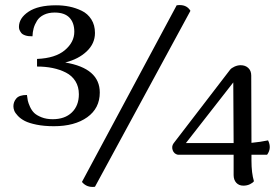

<svg xmlns="http://www.w3.org/2000/svg" viewBox="-20 -728 1109 762"><path d="M681.2 -707Q719.7 -712.4 735.8 -685.1L356.9 13.2Q324.7 17.6 305.2 -5.9ZM376 -360.8Q376 -298.3 326.2 -262.7Q276.4 -227.1 193.8 -227.1Q155.3 -227.1 125.2 -233.2Q95.2 -239.3 78.4 -248Q61.5 -256.8 50.8 -268.3Q40 -279.8 36.6 -288.8Q33.2 -297.9 33.2 -306.2Q33.2 -323.7 44.9 -337.4Q56.6 -351.1 86.9 -351.1Q88.4 -338.4 90.3 -328.9Q92.3 -319.3 99.1 -304.2Q106 -289.1 116 -279.5Q126 -270 145 -262.5Q164.1 -254.9 189 -254.9Q237.3 -254.9 265.1 -281.7Q293 -308.6 293 -354Q293 -383.8 279.3 -405.8Q265.6 -427.7 241.7 -439.9Q217.8 -452.1 189.2 -458Q160.6 -463.9 127 -463.9V-494.1Q199.7 -497.1 237.3 -528.8Q274.9 -560.5 274.9 -602.1Q274.9 -637.7 255.6 -658Q236.3 -678.2 196.8 -678.2Q172.4 -678.2 154.3 -669.4Q136.2 -660.6 127 -645.8Q117.7 -630.9 113.5 -615.7Q109.4 -600.6 108.9 -584Q92.3 -583.5 80.6 -587.4Q68.8 -591.3 64 -597.9Q59.1 -604.5 57.1 -609.9Q55.2 -615.2 55.2 -621.1Q55.2 -656.2 93.3 -681.6Q131.3 -707 202.1 -707Q230 -707 255.1 -701.9Q280.3 -696.8 304.2 -685.3Q328.1 -673.8 342.5 -651.1Q356.9 -628.4 356.9 -597.2Q356.9 -555.2 324.2 -524.2Q291.5 -493.2 238.8 -480Q376 -457 376 -360.8ZM1043.9 -170.9Q1059.1 -140.1 1040 -113.8H978V-90.8Q978 -41 987.8 -8.8Q983.4 -2.4 971.9 3.2Q960.4 8.8 945.8 8.8Q928.2 8.8 917.7 -2.7Q907.2 -14.2 907.2 -33.2V-113.8H686Q670.4 -117.2 665.3 -132.1Q660.2 -147 668.9 -159.2L893.1 -451.2Q898.4 -458 910.6 -463.6Q922.9 -469.2 935.1 -469.2Q953.6 -469.2 965.3 -458.3Q977.1 -447.3 977.1 -428.2L978 -161.1Q1014.6 -164.6 1043.9 -170.9ZM717.8 -160.2H907.2L905.8 -400.9Z"/></svg>

Font: Arima Madurai Medium
Style: Regular
Weight: 500
Designer: Joana Correia and Natanael Gama
Foundry: NDISCOVER
Version: Version 1.019;PS 001.019;hotconv 1.0.88;makeotf.lib2.5.64775